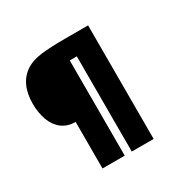

<svg xmlns="http://www.w3.org/2000/svg" viewBox="-144 -735 950 943"><g transform="rotate(-30 331.0 -263.0)"><path d="M178 59V-205Q132 -205 101 -229Q70 -253 55 -294.5Q40 -336 40 -386Q40 -503 118 -552Q150 -572 201 -578.5Q252 -585 338 -585H468V59H344V-481H304V59Z"/></g></svg>

Font: Alumni Sans Inline One
Style: Regular
Weight: 400
Designer: Robert E. Leuschke
Foundry: Robert E. Leuschke
Version: Version 1.100; ttfautohint (v1.8.3)